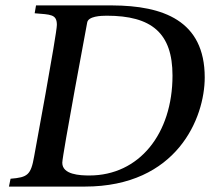

<svg xmlns="http://www.w3.org/2000/svg" viewBox="-20 -688 825 709"><path d="M13 1H293C634 1 736 -253 736 -402C736 -613 581 -667 395 -668H113L108 -639C167 -634 190 -636 190 -596C190 -564 106 -110 106 -110C94 -42 82 -33 19 -28ZM210 -87C210 -114 302 -605 302 -605C306 -628 352 -630 374 -630C540 -630 617 -566 617 -409C617 -194 494 -40 310 -40C275 -40 210 -43 210 -87Z"/></svg>

Font: KpRoman
Style: SemiboldItalic
Weight: 600
Italic angle: -11°
Version: Version 0.66